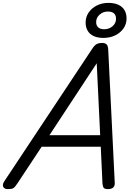

<svg xmlns="http://www.w3.org/2000/svg" viewBox="-72 -1298 915 1332"><path d="M-16 14Q-42 14 -49.5 -1.5Q-57 -17 -43 -39L568 -960Q583 -983 597.5 -991.5Q612 -1000 637 -1000Q656 -1000 667 -990.5Q678 -981 679 -949L724 -31Q726 -11 714.5 1.5Q703 14 677 14Q655 14 648 5.5Q641 -3 639 -23L627 -280H217L49 -26Q32 0 21 7Q10 14 -16 14ZM271 -360H623L599 -859ZM645 -1035Q605 -1035 577.5 -1048Q550 -1061 536 -1085Q522 -1109 522 -1142Q522 -1180 543 -1211Q564 -1242 600 -1260Q636 -1278 680 -1278Q721 -1278 749 -1265Q777 -1252 791.5 -1228Q806 -1204 806 -1170Q806 -1131 784.5 -1100.5Q763 -1070 727 -1052.5Q691 -1035 645 -1035ZM650 -1095Q685 -1095 709 -1116Q733 -1137 733 -1168Q733 -1192 719 -1205Q705 -1218 676 -1218Q643 -1218 619 -1196.5Q595 -1175 595 -1145Q595 -1121 609.5 -1108Q624 -1095 650 -1095Z"/></svg>

Font: Playwrite SK
Style: Regular
Weight: 400
Designer: Veronika Burian, José Scaglione
Foundry: TypeTogether
Version: Version 1.002